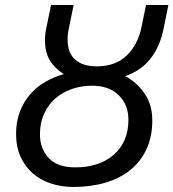

<svg xmlns="http://www.w3.org/2000/svg" viewBox="-20 -734 690 764"><path d="M44 -201Q44 -249 58.5 -288Q73 -327 98.5 -357Q124 -387 159 -407.5Q194 -428 234 -439Q200 -460 179.5 -492Q159 -524 159 -575Q159 -599 165 -626L183 -714H273L255 -626Q249 -601 249 -577Q249 -523 279.5 -496.5Q310 -470 365 -470Q440 -470 484.5 -513.5Q529 -557 543 -626L561 -714H650L631 -620Q617 -550 579.5 -501.5Q542 -453 478 -431Q523 -408 554.5 -363Q586 -318 586 -255Q586 -190 563 -140.5Q540 -91 498.5 -57.5Q457 -24 399 -7Q341 10 272 10Q224 10 182 -4Q140 -18 109.5 -45Q79 -72 61.5 -111Q44 -150 44 -201ZM279 -68Q376 -68 433.5 -119Q491 -170 491 -257Q491 -318 452 -355.5Q413 -393 347 -393Q303 -393 265 -379.5Q227 -366 199 -341Q171 -316 155 -280Q139 -244 139 -200Q139 -142 174 -105Q209 -68 279 -68Z"/></svg>

Font: BC Sans
Style: Italic
Weight: 400
Italic angle: -12°
Designer: Monotype Design Team
Designer: Province of B.C.
Foundry: Monotype Imaging Inc.
Version: Version 2.000;GOOG;noto-source:20170915:90ef993387c0